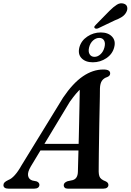

<svg xmlns="http://www.w3.org/2000/svg" viewBox="-50 -1125 779 1145"><path d="M133.5 -132Q113.5 -98 117.5 -76.8Q121.5 -55.5 143 -48.5L168 -43.5Q177 -40 181 -34.5Q185 -29 185 -23Q185 -12.5 177 -6.2Q169 0 154.5 0H0.5Q-14.5 0 -22 -5.5Q-29.5 -11 -29.5 -21Q-29.5 -30.5 -23 -37.2Q-16.5 -44 0.5 -52Q18.5 -58.5 38.2 -80.5Q58 -102.5 77.5 -137.5L326 -542.5Q384.5 -629 444.2 -669.8Q504 -710.5 566 -710.5Q588.5 -710.5 597.8 -704.2Q607 -698 607 -687.5Q607 -680 603 -674.8Q599 -669.5 589.5 -665.5Q569.5 -659.5 558.2 -643.8Q547 -628 546 -597.5Q546 -579.5 545.5 -547.8Q545 -516 544 -475.2Q543 -434.5 542.2 -389.2Q541.5 -344 540.8 -299.2Q540 -254.5 539.5 -215Q539 -175.5 538.8 -145.8Q538.5 -116 538.5 -101Q539 -85 542.5 -74.5Q546 -64 555.2 -56.8Q564.5 -49.5 581.5 -43Q596.5 -35.5 596.5 -22Q596.5 -12.5 588.8 -6.2Q581 0 566.5 0H354Q341.5 0 335.8 -5.8Q330 -11.5 330 -20Q330 -28.5 335.8 -34.2Q341.5 -40 352 -44L384 -51Q399 -55.5 406.5 -68Q414 -80.5 414.5 -100.5Q415 -118.5 415.8 -150Q416.5 -181.5 417.8 -222Q419 -262.5 420 -308Q421 -353.5 422 -399.2Q423 -445 423.8 -487.2Q424.5 -529.5 425.2 -563.8Q426 -598 426 -619L452.5 -610.5Q443.5 -605.5 431.2 -595Q419 -584.5 403 -565.8Q387 -547 366 -517.5ZM163 -227.5 175 -267H457L453.5 -227.5ZM503.5 -753.5Q460 -753.5 436.5 -777.8Q413 -802 423.5 -843Q434.5 -883 471 -907.2Q507.5 -931.5 551 -931.5Q594.5 -931.5 618 -906.8Q641.5 -882 631 -843Q621 -803 584.5 -778.2Q548 -753.5 503.5 -753.5ZM542 -899Q522.5 -899 505.2 -883.8Q488 -868.5 481.5 -843Q475 -817 484.5 -801.5Q494 -786 513.5 -786Q533 -786 549.8 -801.8Q566.5 -817.5 573 -843Q579.5 -868.5 570.5 -883.8Q561.5 -899 542 -899ZM602.5 -1060Q627 -1084.5 647 -1097Q667 -1109.5 687 -1103.5Q704.5 -1098.5 708.2 -1083.8Q712 -1069 703.5 -1053Q694.5 -1035.5 677.2 -1024.2Q660 -1013 634.5 -1003.5L534 -955.5Q527.5 -953.5 521.8 -954.2Q516 -955 513.5 -959Q510.5 -964 514.2 -969Q518 -974 523 -979Z"/></svg>

Font: Fraunces Medium
Style: Italic
Weight: 500
Italic angle: -16°
Version: Version 1.000;[b76b70a41]